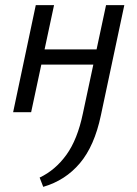

<svg xmlns="http://www.w3.org/2000/svg" viewBox="-20 -436 533 746"><path d="M148 290 134 254Q195 225 238 165.5Q281 106 302 5L392 -416H463L372 12Q347 131 290.5 198Q234 265 148 290ZM31 0 119 -416H190L101 0ZM102 -185 115 -244H392L379 -185Z"/></svg>

Font: Ysabeau Office Medium
Style: Italic
Weight: 500
Italic angle: -12°
Designer: Christian Thalmann (Catharsis Fonts)
Version: Version 2.001;gftools[0.9.30]; featfreeze: tnum,lnum,ss02